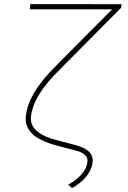

<svg xmlns="http://www.w3.org/2000/svg" viewBox="-20 -731 627 942"><path d="M577.1 -710.4 574.2 -692.9 293.5 -410.2Q268.6 -385.3 242.4 -357.9Q216.3 -330.6 193.8 -300Q171.4 -269.5 155 -236.3Q138.7 -203.1 132.8 -166.5Q129.4 -143.6 135 -126.2Q140.6 -108.9 152.8 -95.7Q165 -82.5 181.9 -72.8Q198.7 -63 217.5 -56.2Q236.3 -49.3 255.6 -44.2Q274.9 -39.1 292 -34.7L336.9 -22.9Q354 -18.6 372.6 -12.2Q391.1 -5.9 405.8 4.4Q420.4 14.6 428.7 29.5Q437 44.4 434.1 66.4Q431.2 87.4 421.9 106.2Q412.6 125 398.7 140.6Q384.8 156.2 367.9 169.2Q351.1 182.1 333 191.4L314.9 174.8Q330.1 166.5 345.7 155.3Q361.3 144 374.5 130.4Q387.7 116.7 396.7 100.6Q405.8 84.5 408.7 65.9Q411.1 49.3 404.3 38.6Q397.5 27.8 386 21Q374.5 14.2 360.4 10Q346.2 5.9 334 2.9L288.6 -8.8Q268.6 -14.2 246.3 -20.3Q224.1 -26.4 202.9 -35.2Q181.6 -43.9 162.6 -55.7Q143.6 -67.4 130.1 -83.3Q116.7 -99.1 110.1 -119.6Q103.5 -140.1 107.4 -166.5Q112.8 -206.1 129.6 -241.9Q146.5 -277.8 169.9 -310.5Q193.4 -343.3 220.9 -372.8Q248.5 -402.3 275.4 -429.2L529.8 -685.1H126L129.4 -710.9Z"/></svg>

Font: Roboto Mono Thin
Style: Italic
Weight: 250
Designer: Google
Version: Version 2.000985; 2015; ttfautohint (v1.3)